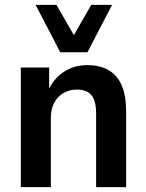

<svg xmlns="http://www.w3.org/2000/svg" viewBox="-20 -773 605 793"><path d="M66 0V-494H183V-398H179Q200 -447 242.5 -475.5Q285 -504 341 -504Q393 -504 429 -483Q465 -462 483 -419.5Q501 -377 501 -312V0H377V-304Q377 -339 368.5 -361Q360 -383 342 -393Q324 -403 298 -403Q267 -403 242.5 -389Q218 -375 204 -348.5Q190 -322 190 -288V0ZM229 -557 127 -753H213L285 -628L357 -753H443L341 -557Z"/></svg>

Font: Nunito Sans 10pt SemiCondensed
Style: Bold
Weight: 700
Width: 4
Designer: Vernon Adams
Foundry: Vernon Adams
Version: Version 3.101;gftools[0.9.27]